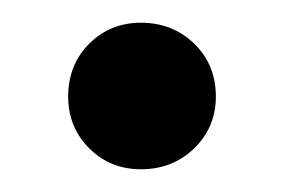

<svg xmlns="http://www.w3.org/2000/svg" viewBox="-20 -380 250 169"><path d="M104 -231Q77 -231 58.5 -249.5Q40 -268 40 -295Q40 -323 58.5 -341.5Q77 -360 104 -360Q132 -360 151 -341.5Q170 -323 170 -295Q170 -268 151 -249.5Q132 -231 104 -231Z"/></svg>

Font: Palanquin Medium
Style: Regular
Weight: 500
Designer: Pria Ravichandran
Version: Version 1.0.4